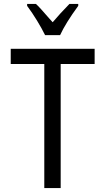

<svg xmlns="http://www.w3.org/2000/svg" viewBox="-20 -964 540 984"><path d="M207 -636H35V-714H465V-636H291V0H207ZM119 -934V-944H164Q183 -927 231 -871L250 -850Q287 -894 336 -944H381V-934Q316 -845 288 -784H211Q195 -817 170 -858Q145 -899 119 -934Z"/></svg>

Font: Noto Sans Mono UI Cond
Style: Regular
Weight: 400
Width: 3
Monospace: yes
Designer: Monotype Design team
Foundry: Monotype Imaging Inc.
Version: Version 1.000